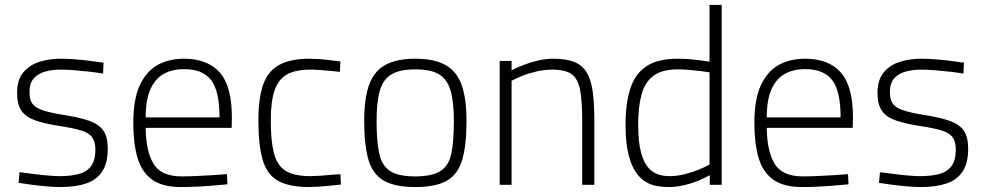

<svg xmlns="http://www.w3.org/2000/svg" viewBox="-20 -746 3976 775"><path d="M224 9Q202 9 171.5 6.5Q141 4 110 0Q79 -4 55 -8L59 -51Q83 -48 113.5 -44Q144 -40 173 -37.5Q202 -35 220 -35Q265 -35 297.5 -43.5Q330 -52 347.5 -75.5Q365 -99 365 -142Q365 -174 352 -192Q339 -210 307.5 -219.5Q276 -229 217 -238Q160 -247 122.5 -260Q85 -273 67 -298.5Q49 -324 49 -371Q49 -425 75 -455Q101 -485 141 -497Q181 -509 223 -509Q251 -509 283.5 -506.5Q316 -504 346.5 -500Q377 -496 398 -493L396 -449Q373 -453 342.5 -456.5Q312 -460 280.5 -462.5Q249 -465 224 -465Q193 -465 164 -457.5Q135 -450 117 -430.5Q99 -411 99 -374Q99 -345 110 -328.5Q121 -312 151 -301.5Q181 -291 237 -282Q302 -272 341 -258Q380 -244 397.5 -218.5Q415 -193 415 -145Q415 -87 392 -53Q369 -19 326.5 -5Q284 9 224 9Z M710 9Q636 9 594 -21Q552 -51 535 -109Q518 -167 518 -249Q518 -347 545 -403.5Q572 -460 617.5 -484.5Q663 -509 723 -509Q817 -509 866.5 -454Q916 -399 916 -271L915 -230H568Q569 -135 600 -84.5Q631 -34 713 -34Q740 -34 773 -35.5Q806 -37 839 -39Q872 -41 896 -43L898 -2Q874 0 840.5 3Q807 6 772.5 7.5Q738 9 710 9ZM568 -272H866Q866 -380 831.5 -423.5Q797 -467 723 -467Q675 -467 640.5 -447.5Q606 -428 587 -385.5Q568 -343 568 -272Z M1228 9Q1147 9 1102 -16.5Q1057 -42 1040 -101.5Q1023 -161 1023 -260Q1023 -352 1043 -406.5Q1063 -461 1109 -485Q1155 -509 1229 -509Q1244 -509 1266.5 -507.5Q1289 -506 1313 -503Q1337 -500 1354 -498L1352 -456Q1335 -458 1313 -460Q1291 -462 1269.5 -463.5Q1248 -465 1234 -465Q1172 -465 1137.5 -445Q1103 -425 1088 -380Q1073 -335 1073 -260Q1073 -178 1085.5 -128.5Q1098 -79 1132 -57Q1166 -35 1234 -35Q1248 -35 1269.5 -36.5Q1291 -38 1314 -40Q1337 -42 1354 -43L1356 -1Q1337 1 1313 3.5Q1289 6 1266 7.5Q1243 9 1228 9Z M1656 9Q1574 9 1529 -17Q1484 -43 1467 -102Q1450 -161 1450 -258Q1450 -349 1470 -404Q1490 -459 1535.5 -484Q1581 -509 1656 -509Q1732 -509 1777.5 -484Q1823 -459 1843 -404Q1863 -349 1863 -258Q1863 -161 1846 -102Q1829 -43 1784.5 -17Q1740 9 1656 9ZM1656 -34Q1725 -34 1758.5 -56Q1792 -78 1802 -127.5Q1812 -177 1812 -258Q1812 -337 1798 -382.5Q1784 -428 1750.5 -447Q1717 -466 1656 -466Q1596 -466 1562 -447Q1528 -428 1514 -382.5Q1500 -337 1500 -258Q1500 -177 1510.5 -127.5Q1521 -78 1554 -56Q1587 -34 1656 -34Z M1997 0V-500H2045V-462Q2063 -472 2091 -483Q2119 -494 2151 -501.5Q2183 -509 2213 -509Q2264 -509 2296.5 -496.5Q2329 -484 2347 -455.5Q2365 -427 2372 -379.5Q2379 -332 2379 -262V0H2330V-259Q2330 -338 2321.5 -383Q2313 -428 2287.5 -446.5Q2262 -465 2209 -465Q2179 -465 2147.5 -458Q2116 -451 2089.5 -440.5Q2063 -430 2045 -420V0Z M2679 9Q2656 9 2632 5Q2608 1 2585.5 -12.5Q2563 -26 2545 -53Q2527 -80 2516 -126.5Q2505 -173 2505 -243Q2505 -330 2524.5 -389.5Q2544 -449 2590 -479Q2636 -509 2716 -509Q2738 -509 2763 -507Q2788 -505 2810 -502Q2832 -499 2844 -497V-726H2893V0H2845V-39Q2828 -29 2800.5 -17.5Q2773 -6 2741.5 1.5Q2710 9 2679 9ZM2682 -35Q2712 -35 2742.5 -42.5Q2773 -50 2800 -61Q2827 -72 2844 -82V-454Q2832 -456 2809 -459Q2786 -462 2761 -464Q2736 -466 2717 -466Q2652 -466 2617.5 -440Q2583 -414 2569.5 -364.5Q2556 -315 2556 -243Q2556 -172 2567.5 -130.5Q2579 -89 2597.5 -68.5Q2616 -48 2638 -41.5Q2660 -35 2682 -35Z M3217 9Q3143 9 3101 -21Q3059 -51 3042 -109Q3025 -167 3025 -249Q3025 -347 3052 -403.5Q3079 -460 3124.5 -484.5Q3170 -509 3230 -509Q3324 -509 3373.5 -454Q3423 -399 3423 -271L3422 -230H3075Q3076 -135 3107 -84.5Q3138 -34 3220 -34Q3247 -34 3280 -35.5Q3313 -37 3346 -39Q3379 -41 3403 -43L3405 -2Q3381 0 3347.5 3Q3314 6 3279.5 7.5Q3245 9 3217 9ZM3075 -272H3373Q3373 -380 3338.5 -423.5Q3304 -467 3230 -467Q3182 -467 3147.5 -447.5Q3113 -428 3094 -385.5Q3075 -343 3075 -272Z M3697 9Q3675 9 3644.5 6.5Q3614 4 3583 0Q3552 -4 3528 -8L3532 -51Q3556 -48 3586.5 -44Q3617 -40 3646 -37.5Q3675 -35 3693 -35Q3738 -35 3770.5 -43.5Q3803 -52 3820.5 -75.5Q3838 -99 3838 -142Q3838 -174 3825 -192Q3812 -210 3780.5 -219.5Q3749 -229 3690 -238Q3633 -247 3595.5 -260Q3558 -273 3540 -298.5Q3522 -324 3522 -371Q3522 -425 3548 -455Q3574 -485 3614 -497Q3654 -509 3696 -509Q3724 -509 3756.5 -506.5Q3789 -504 3819.5 -500Q3850 -496 3871 -493L3869 -449Q3846 -453 3815.5 -456.5Q3785 -460 3753.5 -462.5Q3722 -465 3697 -465Q3666 -465 3637 -457.5Q3608 -450 3590 -430.5Q3572 -411 3572 -374Q3572 -345 3583 -328.5Q3594 -312 3624 -301.5Q3654 -291 3710 -282Q3775 -272 3814 -258Q3853 -244 3870.5 -218.5Q3888 -193 3888 -145Q3888 -87 3865 -53Q3842 -19 3799.5 -5Q3757 9 3697 9Z"/></svg>

Font: Cairo Play Light
Style: Regular
Weight: 300
Version: Version 3.119